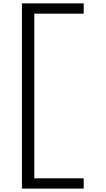

<svg xmlns="http://www.w3.org/2000/svg" viewBox="-20 -860 616 1120"><path d="M468.2 240.1H108V-840.3H468.2V-780.3H180.1V180.1H468.2V240.1Z"/></svg>

Font: Lohit Gujarati
Style: Regular
Weight: 400
Version: 2.92.4